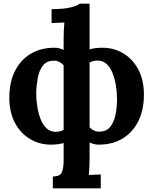

<svg xmlns="http://www.w3.org/2000/svg" viewBox="-20 -775 838 1050"><path d="M258 16Q196 16 144 -15Q92 -46 61.5 -103.5Q31 -161 31 -241Q31 -325 61.5 -386Q92 -447 147.5 -480.5Q203 -514 278 -514Q304 -514 328 -502V-565Q328 -583 329 -606.5Q330 -630 332 -652L262 -649V-725Q331 -725 368.5 -735Q406 -745 416 -755H470V-505Q500 -514 540 -514Q603 -514 654.5 -483Q706 -452 736.5 -394.5Q767 -337 767 -257Q767 -174 736.5 -112.5Q706 -51 650.5 -17.5Q595 16 520 16Q494 16 470 4V95Q470 109 469 134Q468 159 466 182L531 179V255H269V190Q310 190 319 165.5Q328 141 328 102V7Q311 12 294 14Q277 16 258 16ZM513 -444Q486 -443 470 -433V-79Q494 -54 524 -55Q564 -56 584 -82.5Q604 -109 612 -149.5Q620 -190 620 -232Q620 -269 614 -306.5Q608 -344 595.5 -375.5Q583 -407 562.5 -425.5Q542 -444 513 -444ZM178 -266Q178 -229 184 -191.5Q190 -154 202.5 -122.5Q215 -91 235.5 -72.5Q256 -54 285 -54Q312 -55 328 -65V-418Q304 -444 274 -443Q235 -443 214.5 -416Q194 -389 186.5 -348.5Q179 -308 178 -266Z"/></svg>

Font: Lora
Style: Bold
Weight: 700
Designer: Olga Karpushina, Alexei Vanyashin (Cyrillic)
Foundry: Cyreal
Version: Version 3.006; ttfautohint (v1.8.4.7-5d5b);gftools[0.9.30]